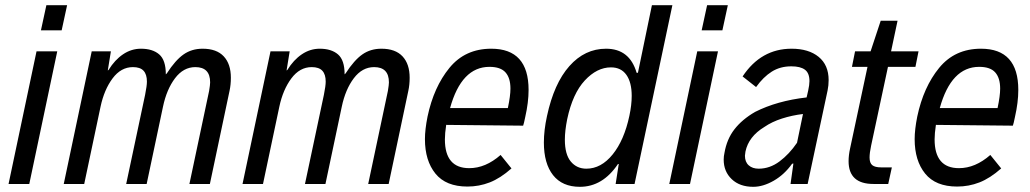

<svg xmlns="http://www.w3.org/2000/svg" viewBox="-20 -710 3974 741"><path d="M159 -690H239L218 -593H138ZM121 -512H201L93 0H13Z M334 -512H408L396 -438L399 -440Q423 -479 455 -500.5Q487 -522 524 -522Q569 -522 594.5 -500Q620 -478 620 -423L624 -427Q657 -478 688.5 -500Q720 -522 762 -522Q816 -522 843.5 -492.5Q871 -463 871 -410Q871 -383 866 -360L790 0H711L787 -359Q791 -383 791 -392Q791 -451 734 -451Q688 -451 655.5 -408Q623 -365 609 -298L546 0H467L540 -344Q547 -379 547 -395Q547 -423 534 -437Q521 -451 493 -451Q447 -451 414.5 -407.5Q382 -364 368 -298L305 0H226Z M1024 -512H1098L1086 -438L1089 -440Q1113 -479 1145 -500.5Q1177 -522 1214 -522Q1259 -522 1284.5 -500Q1310 -478 1310 -423L1314 -427Q1347 -478 1378.5 -500Q1410 -522 1452 -522Q1506 -522 1533.5 -492.5Q1561 -463 1561 -410Q1561 -383 1556 -360L1480 0H1401L1477 -359Q1481 -383 1481 -392Q1481 -451 1424 -451Q1378 -451 1345.5 -408Q1313 -365 1299 -298L1236 0H1157L1230 -344Q1237 -379 1237 -395Q1237 -423 1224 -437Q1211 -451 1183 -451Q1137 -451 1104.5 -407.5Q1072 -364 1058 -298L995 0H916Z M2020 -363Q2020 -315 2007 -258Q2002 -233 1999 -225L1702 -228Q1697 -195 1697 -172Q1697 -61 1791 -61Q1854 -61 1912 -112L1954 -60Q1911 -22 1870 -6Q1829 10 1784 10Q1701 10 1660.5 -40Q1620 -90 1620 -173Q1620 -210 1630 -260Q1654 -374 1714.5 -448Q1775 -522 1876 -522Q2020 -522 2020 -363ZM1717 -293H1940Q1950 -340 1950 -368Q1950 -409 1931 -430.5Q1912 -452 1869 -452Q1761 -452 1717 -293Z M2575 -690 2429 0H2356L2368 -77H2365Q2306 11 2218 11Q2150 11 2114.5 -34Q2079 -79 2079 -160Q2079 -207 2091 -262Q2118 -388 2177.5 -455Q2237 -522 2319 -522Q2410 -522 2437 -429H2442L2496 -690ZM2409 -263Q2418 -305 2418 -340Q2418 -392 2397.5 -421Q2377 -450 2338 -450Q2284 -450 2237 -399.5Q2190 -349 2169 -250Q2160 -205 2160 -171Q2160 -114 2183 -86.5Q2206 -59 2243 -59Q2300 -59 2344.5 -114Q2389 -169 2409 -263Z M2709 -690H2789L2768 -593H2688ZM2671 -512H2751L2643 0H2563Z M3178 -401Q3178 -380 3174 -361L3097 0H3031L3042 -79L3037 -78Q3007 -36 2966 -12.5Q2925 11 2887 11Q2835 11 2804 -18.5Q2773 -48 2773 -94Q2773 -107 2776 -120Q2785 -173 2814.5 -211Q2844 -249 2894 -278Q2979 -321 3093 -334L3099 -360Q3104 -383 3104 -397Q3104 -428 3086.5 -441Q3069 -454 3034 -454Q2991 -454 2958.5 -433.5Q2926 -413 2898 -374L2846 -415Q2917 -522 3035 -522Q3101 -522 3139.5 -490.5Q3178 -459 3178 -401ZM3056 -159 3079 -270Q3037 -265 2998 -252.5Q2959 -240 2930 -220Q2869 -183 2857 -125Q2855 -113 2855 -109Q2855 -85 2869.5 -72Q2884 -59 2908 -59Q2951 -59 2988.5 -87Q3026 -115 3056 -159Z M3255 -88Q3255 -111 3261 -138L3328 -452H3268L3280 -512H3340L3379 -630H3444L3419 -512H3525L3513 -452H3407L3342 -148Q3336 -120 3336 -102Q3336 -81 3346.5 -72.5Q3357 -64 3381 -64H3422L3408 0H3351Q3255 0 3255 -88Z M3910 -363Q3910 -315 3897 -258Q3892 -233 3889 -225L3592 -228Q3587 -195 3587 -172Q3587 -61 3681 -61Q3744 -61 3802 -112L3844 -60Q3801 -22 3760 -6Q3719 10 3674 10Q3591 10 3550.5 -40Q3510 -90 3510 -173Q3510 -210 3520 -260Q3544 -374 3604.5 -448Q3665 -522 3766 -522Q3910 -522 3910 -363ZM3607 -293H3830Q3840 -340 3840 -368Q3840 -409 3821 -430.5Q3802 -452 3759 -452Q3651 -452 3607 -293Z"/></svg>

Font: Decalotype
Style: Italic
Weight: 400
Italic angle: -12°
Designer: Alfredo Marco Pradil
Foundry: Alfredo Marco Pradil
Version: Version 1.0